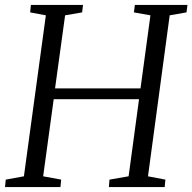

<svg xmlns="http://www.w3.org/2000/svg" viewBox="-26 -763 784 783"><path d="M-5.5 0 -2.5 -30.5 71.5 -44 161 -700.5 97 -712.5 100 -743H312.5L309 -712.5L239.5 -700.5L198.5 -402.5H547L587.5 -700.5L520 -712.5L524 -743H738.5L734.5 -712.5L666 -700.5L577.5 -44L648.5 -30.5L645.5 0H418L420.5 -30.5L498.5 -44L541 -358.5H193L150 -44L223.5 -30.5L220.5 0Z"/></svg>

Font: Merriweather 72pt Light
Style: Italic
Weight: 300
Italic angle: -7.8°
Version: Version 2.101